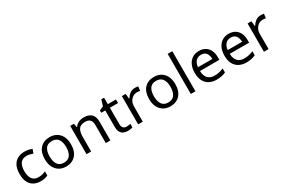

<svg xmlns="http://www.w3.org/2000/svg" viewBox="106 -1951 4649 3152"><g transform="rotate(-30 2430.5 -375.0)"><path d="M300 10Q229 10 173.5 -19Q118 -48 86.5 -109Q55 -170 55 -265Q55 -364 88 -426Q121 -488 177.5 -517Q234 -546 306 -546Q347 -546 385 -537.5Q423 -529 447 -517L420 -444Q396 -453 364 -461Q332 -469 304 -469Q146 -469 146 -266Q146 -169 184.5 -117.5Q223 -66 299 -66Q343 -66 376.5 -75Q410 -84 438 -97V-19Q411 -5 378.5 2.5Q346 10 300 10Z M1031 -269Q1031 -136 963.5 -63Q896 10 781 10Q710 10 654.5 -22.5Q599 -55 567 -117.5Q535 -180 535 -269Q535 -402 602 -474Q669 -546 784 -546Q857 -546 912.5 -513.5Q968 -481 999.5 -419.5Q1031 -358 1031 -269ZM626 -269Q626 -174 663.5 -118.5Q701 -63 783 -63Q864 -63 902 -118.5Q940 -174 940 -269Q940 -364 902 -418Q864 -472 782 -472Q700 -472 663 -418Q626 -364 626 -269Z M1428 -546Q1524 -546 1573 -499.5Q1622 -453 1622 -349V0H1535V-343Q1535 -472 1415 -472Q1326 -472 1292 -422Q1258 -372 1258 -278V0H1170V-536H1241L1254 -463H1259Q1285 -505 1331 -525.5Q1377 -546 1428 -546Z M1967 -62Q1987 -62 2008 -65.5Q2029 -69 2042 -73V-6Q2028 1 2002 5.5Q1976 10 1952 10Q1910 10 1874.5 -4.5Q1839 -19 1817 -55Q1795 -91 1795 -156V-468H1719V-510L1796 -545L1831 -659H1883V-536H2038V-468H1883V-158Q1883 -109 1906.5 -85.5Q1930 -62 1967 -62Z M2399 -546Q2414 -546 2431.5 -544.5Q2449 -543 2462 -540L2451 -459Q2438 -462 2422.5 -464Q2407 -466 2393 -466Q2352 -466 2316 -443.5Q2280 -421 2258.5 -380.5Q2237 -340 2237 -286V0H2149V-536H2221L2231 -438H2235Q2261 -482 2302 -514Q2343 -546 2399 -546Z M3008 -269Q3008 -136 2940.5 -63Q2873 10 2758 10Q2687 10 2631.5 -22.5Q2576 -55 2544 -117.5Q2512 -180 2512 -269Q2512 -402 2579 -474Q2646 -546 2761 -546Q2834 -546 2889.5 -513.5Q2945 -481 2976.5 -419.5Q3008 -358 3008 -269ZM2603 -269Q2603 -174 2640.5 -118.5Q2678 -63 2760 -63Q2841 -63 2879 -118.5Q2917 -174 2917 -269Q2917 -364 2879 -418Q2841 -472 2759 -472Q2677 -472 2640 -418Q2603 -364 2603 -269Z M3235 0H3147V-760H3235Z M3612 -546Q3681 -546 3730.5 -516Q3780 -486 3806.5 -431.5Q3833 -377 3833 -304V-251H3466Q3468 -160 3512.5 -112.5Q3557 -65 3637 -65Q3688 -65 3727.5 -74.5Q3767 -84 3809 -102V-25Q3768 -7 3728 1.5Q3688 10 3633 10Q3557 10 3498.5 -21Q3440 -52 3407.5 -113.5Q3375 -175 3375 -264Q3375 -352 3404.5 -415Q3434 -478 3487.5 -512Q3541 -546 3612 -546ZM3611 -474Q3548 -474 3511.5 -433.5Q3475 -393 3468 -321H3741Q3740 -389 3709 -431.5Q3678 -474 3611 -474Z M4176 -546Q4245 -546 4294.5 -516Q4344 -486 4370.5 -431.5Q4397 -377 4397 -304V-251H4030Q4032 -160 4076.5 -112.5Q4121 -65 4201 -65Q4252 -65 4291.5 -74.5Q4331 -84 4373 -102V-25Q4332 -7 4292 1.5Q4252 10 4197 10Q4121 10 4062.5 -21Q4004 -52 3971.5 -113.5Q3939 -175 3939 -264Q3939 -352 3968.5 -415Q3998 -478 4051.5 -512Q4105 -546 4176 -546ZM4175 -474Q4112 -474 4075.5 -433.5Q4039 -393 4032 -321H4305Q4304 -389 4273 -431.5Q4242 -474 4175 -474Z M4783 -546Q4798 -546 4815.5 -544.5Q4833 -543 4846 -540L4835 -459Q4822 -462 4806.5 -464Q4791 -466 4777 -466Q4736 -466 4700 -443.5Q4664 -421 4642.5 -380.5Q4621 -340 4621 -286V0H4533V-536H4605L4615 -438H4619Q4645 -482 4686 -514Q4727 -546 4783 -546Z"/></g></svg>

Font: Noto Sans Kharoshthi
Style: Regular
Weight: 400
Designer: Monotype Design Team
Foundry: Monotype Imaging Inc.
Version: Version 2.004; ttfautohint (v1.8.4.7-5d5b)